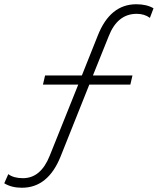

<svg xmlns="http://www.w3.org/2000/svg" viewBox="-66 -755 742 903"><path d="M575 -735Q624 -735 656 -716L639 -671Q613 -690 577 -690Q486 -690 445 -584L371 -400H557L547 -357H354L219 -19Q160 128 37 128Q-12 128 -46 107L-27 64Q-2 83 42 83Q126 83 168 -23L302 -357H136L146 -400H319L394 -588Q452 -735 575 -735Z"/></svg>

Font: Elaine Sans Light
Style: Italic
Weight: 300
Italic angle: -13°
Designer: Wei Huang
Foundry: Wei Huang
Version: Version 2.001;December 24, 2019;FontCreator 12.0.0.2547 64-b